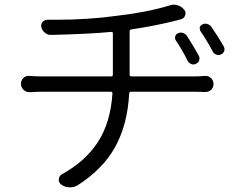

<svg xmlns="http://www.w3.org/2000/svg" viewBox="-20 -761 1022 818"><path d="M532.2 -443.4Q532.2 -435.5 539.1 -435.5H812.5Q829.1 -435.5 853.5 -437.5Q868.2 -438.5 878.9 -428.2Q889.6 -418 889.6 -402.8Q889.6 -387.7 878.9 -377.9Q868.2 -368.2 852.5 -369.1Q831.1 -370.1 814.5 -370.1H538.1Q531.2 -370.1 530.3 -362.3Q523.4 -231.4 471.7 -136.7Q419.9 -42 312.5 27.3Q296.9 37.1 279.3 37.1Q277.3 37.1 276.4 37.1Q256.8 37.1 241.2 25.4Q229.5 17.6 230.5 2.9Q231.4 -11.7 244.1 -18.6Q344.7 -74.2 397.9 -157.2Q451.2 -240.2 459 -362.3Q460 -370.1 452.1 -370.1H158.2Q133.8 -370.1 106.4 -368.2Q90.8 -368.2 80.1 -378.4Q69.3 -388.7 69.3 -403.8Q69.3 -418.9 80.1 -429.2Q90.8 -439.5 106.4 -437.5Q134.8 -435.5 156.2 -435.5H453.1Q460.9 -435.5 460.9 -443.4V-619.1Q460.9 -626 453.1 -625Q362.3 -616.2 199.2 -612.3Q184.6 -611.3 172.4 -620.6Q160.2 -629.9 156.2 -644.5Q153.3 -657.2 161.1 -667Q168.9 -676.8 182.6 -676.8Q201.2 -676.8 218.8 -676.8Q357.4 -676.8 482.4 -694.3Q608.4 -709 704.1 -738.3Q712.9 -741.2 720.7 -741.2Q729.5 -741.2 737.3 -738.3Q753.9 -733.4 764.6 -719.7Q773.4 -709 769 -695.8Q764.6 -682.6 751 -678.7Q741.2 -676.8 736.3 -674.8Q640.6 -650.4 539.1 -635.7Q532.2 -634.8 532.2 -627.9ZM827.1 -523.4Q832 -513.7 828.6 -503.4Q825.2 -493.2 814.5 -489.3Q809.6 -486.3 803.7 -486.3Q798.8 -486.3 794.9 -488.3Q784.2 -492.2 779.3 -502Q755.9 -549.8 729.5 -587.9Q725.6 -593.8 725.6 -599.6Q725.6 -602.5 726.6 -605.5Q728.5 -615.2 738.3 -619.1Q748 -624 758.3 -621.1Q768.6 -618.2 775.4 -609.4Q804.7 -564.5 827.1 -523.4ZM835 -627Q831.1 -632.8 831.1 -638.7Q831.1 -641.6 831.1 -644.5Q834 -653.3 842.8 -657.2Q848.6 -660.2 855.5 -660.2Q858.4 -660.2 862.3 -659.2Q873 -656.2 879.9 -647.5Q909.2 -605.5 933.6 -562.5Q936.5 -556.6 936.5 -550.8Q936.5 -547.9 935.5 -543.9Q931.6 -533.2 921.9 -529.3Q917 -526.4 911.1 -526.4Q906.2 -526.4 902.3 -528.3Q891.6 -531.2 886.7 -541Q861.3 -588.9 835 -627Z"/></svg>

Font: Gen Jyuu Gothic P Normal
Style: Regular
Weight: 300
Designer: [Source Han Sans]
Ryoko NISHIZUKA  (kana & ideographs); Paul D. Hunt (Latin, Greek & Cyrillic); Wenlong ZHANG  (bopomofo
Version: Version 1.002.20150607